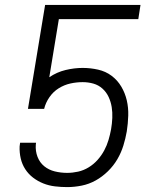

<svg xmlns="http://www.w3.org/2000/svg" viewBox="-20 -755 640 783"><path d="M254 8Q229 8 204 5Q179 2 156.5 -7Q134 -16 115 -30.5Q96 -45 83 -65Q70 -85 64.5 -109Q59 -133 60 -158L62 -173H127L126 -165Q124 -139 133 -115.5Q142 -92 160.5 -77Q179 -62 203.5 -56Q228 -50 254 -50Q276 -50 298.5 -55Q321 -60 341.5 -72.5Q362 -85 378 -103Q394 -121 405 -141.5Q416 -162 422.5 -184Q429 -206 433 -228Q437 -251 438 -274Q439 -297 435.5 -318.5Q432 -340 423 -359.5Q414 -379 398 -393.5Q382 -408 361 -414Q340 -420 317 -420Q292 -420 267 -414.5Q242 -409 219.5 -395Q197 -381 181.5 -358.5Q166 -336 160 -311H94L164 -735H553L544 -677H220L181 -440Q181 -440 181 -440Q181 -440 181 -440Q212 -461 247.5 -469.5Q283 -478 317 -478Q349 -478 380 -471Q411 -464 435 -446Q459 -428 474.5 -402Q490 -376 497 -346Q504 -316 503 -283.5Q502 -251 497 -219Q492 -190 483 -161Q474 -132 458.5 -105.5Q443 -79 420 -56.5Q397 -34 370 -19Q343 -4 313 2Q283 8 254 8Z"/></svg>

Font: Iosevka SS04 Lt Ex Obl
Style: Regular
Weight: 300
Width: 7
Italic angle: -9°
Monospace: yes
Designer: Belleve Invis
Foundry: Belleve Invis
Version: Version 19.0.0; ttfautohint (v1.8.4)